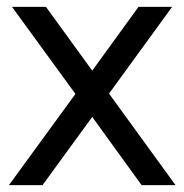

<svg xmlns="http://www.w3.org/2000/svg" viewBox="-20 -540 538 560"><path d="M249 -199 104 0H6L200 -266L15 -520H114L249 -334L384 -520H482L298 -267L492 0H393Z"/></svg>

Font: Aspekta 400
Style: Regular
Weight: 400
Designer: Ivo Dolenc
Version: Version 2.000